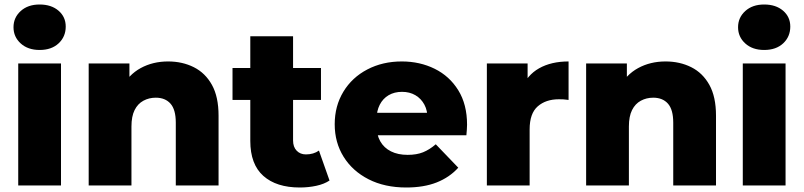

<svg xmlns="http://www.w3.org/2000/svg" viewBox="-20 -824 3572 853"><path d="M61 0V-542H251V0ZM156 -602Q104 -602 72 -631Q40 -660 40 -703Q40 -746 72 -775Q104 -804 156 -804Q208 -804 240 -776.5Q272 -749 272 -706Q272 -661 240.5 -631.5Q209 -602 156 -602Z M727 -551Q790 -551 841 -525.5Q892 -500 921.5 -447Q951 -394 951 -310V0H761V-279Q761 -337 737.5 -363.5Q714 -390 672 -390Q642 -390 617 -376.5Q592 -363 578 -335Q564 -307 564 -262V0H374V-542H555V-388L520 -433Q551 -492 605 -521.5Q659 -551 727 -551Z M1312 9Q1208 9 1150 -42.5Q1092 -94 1092 -198V-663H1282V-200Q1282 -171 1298 -154.5Q1314 -138 1339 -138Q1373 -138 1397 -155L1444 -22Q1420 -6 1385 1.5Q1350 9 1312 9ZM1013 -380V-522H1406V-380Z M1785 9Q1689 9 1617.5 -27.5Q1546 -64 1506.5 -127.5Q1467 -191 1467 -272Q1467 -353 1505.5 -416.5Q1544 -480 1612 -515.5Q1680 -551 1765 -551Q1845 -551 1911 -518.5Q1977 -486 2016 -423Q2055 -360 2055 -270Q2055 -260 2054 -247Q2053 -234 2052 -223H1623V-323H1951L1879 -295Q1880 -332 1865.5 -359Q1851 -386 1825.5 -401Q1800 -416 1766 -416Q1732 -416 1706.5 -401Q1681 -386 1667 -358.5Q1653 -331 1653 -294V-265Q1653 -225 1669.5 -196Q1686 -167 1717 -151.5Q1748 -136 1791 -136Q1831 -136 1859.5 -147.5Q1888 -159 1916 -183L2016 -79Q1977 -36 1920 -13.5Q1863 9 1785 9Z M2143 0V-542H2324V-384L2297 -429Q2321 -490 2375 -520.5Q2429 -551 2506 -551V-380Q2493 -382 2483.5 -382.5Q2474 -383 2463 -383Q2405 -383 2369 -351.5Q2333 -320 2333 -249V0Z M2937 -551Q3000 -551 3051 -525.5Q3102 -500 3131.5 -447Q3161 -394 3161 -310V0H2971V-279Q2971 -337 2947.5 -363.5Q2924 -390 2882 -390Q2852 -390 2827 -376.5Q2802 -363 2788 -335Q2774 -307 2774 -262V0H2584V-542H2765V-388L2730 -433Q2761 -492 2815 -521.5Q2869 -551 2937 -551Z M3280 0V-542H3470V0ZM3375 -602Q3323 -602 3291 -631Q3259 -660 3259 -703Q3259 -746 3291 -775Q3323 -804 3375 -804Q3427 -804 3459 -776.5Q3491 -749 3491 -706Q3491 -661 3459.5 -631.5Q3428 -602 3375 -602Z"/></svg>

Font: MOST Montserrat ExtraBold
Style: Regular
Weight: 800
Designer: Julieta Ulanovsky
Foundry: Julieta Ulanovsky
Version: Version 8.000;March 11, 2024;FontCreator 15.0.0.2926 64-bit